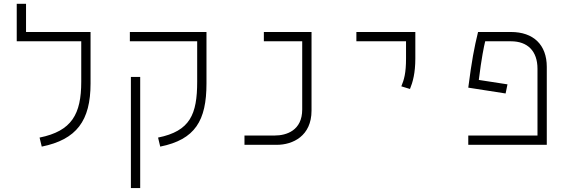

<svg xmlns="http://www.w3.org/2000/svg" viewBox="-20 -752 2970 997"><path d="M401.9 -585.9H115.2V-732.4H66.9V-537.6H401.9V-328.1C401.9 -158.7 352.5 -71.3 185.5 -37.6L196.8 9.3C377.9 -27.3 450.2 -125.5 450.2 -318.4V-585.9Z M1003.9 -585.9H654.3V-537.6H1003.9V-328.1C1003.9 -158.7 967.8 -71.3 800.8 -37.6L812 9.3C993.2 -27.3 1052.2 -125.5 1052.2 -318.4V-585.9ZM708 224.6V-352.5H659.7V224.6Z M1249.5 0H1417.5C1500.5 0 1597.7 -45.9 1597.7 -177.7V-585.9H1350.1V-537.6H1549.3V-183.6C1549.3 -74.2 1467.3 -48.3 1406.7 -48.3H1249.5Z M2108.9 -290C2123.5 -325.2 2136.7 -373 2136.7 -448.2V-585.9H1830.6V-537.6H2088.4V-448.2C2088.4 -373 2078.6 -338.9 2064 -303.7Z M2615.2 -314 2466.3 -336.9C2480.5 -451.7 2493.2 -512.2 2499.5 -537.6H2633.3C2719.7 -537.6 2771 -486.8 2771 -395V-48.3H2411.6V0H2819.3V-404.8C2819.3 -520 2749.5 -585.9 2633.3 -585.9H2462.4C2442.4 -503.9 2429.7 -437.5 2411.6 -296.9L2605.5 -266.6Z"/></svg>

Font: Cascadia Code PL ExtraLight
Style: Regular
Weight: 200
Monospace: yes
Designer: Aaron Bell
Foundry: Saja Typeworks
Version: Version 2404.023